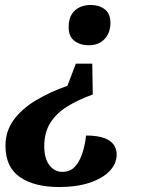

<svg xmlns="http://www.w3.org/2000/svg" viewBox="-20 -562 575 772"><path d="M218 190Q118 190 60 150Q2 110 2 24Q2 -34 34.5 -79Q67 -124 123.5 -158Q180 -192 251 -217L285 -306H351L353 -182Q294 -161 250 -133.5Q206 -106 182 -67.5Q158 -29 158 26Q158 75 178.5 102Q199 129 230 129Q262 129 281 108.5Q300 88 311 54.5Q322 21 326 -17Q388 -17 418.5 2.5Q449 22 449 60Q449 96 421 125.5Q393 155 341 172.5Q289 190 218 190ZM337 -380Q303 -380 279.5 -397.5Q256 -415 256 -452Q256 -486 269 -505.5Q282 -525 302 -533.5Q322 -542 343 -542Q379 -542 401.5 -524.5Q424 -507 424 -470Q424 -430 400.5 -405Q377 -380 337 -380Z"/></svg>

Font: Noto Serif
Style: Italic
Weight: 400
Italic angle: -12°
Designer: Monotype Design Team
Foundry: Monotype Imaging Inc.
Version: Version 2.013